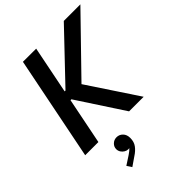

<svg xmlns="http://www.w3.org/2000/svg" viewBox="-277 -851 1255 1255"><g transform="rotate(-45 351.0 -223.5)"><path d="M170.9 -719.7 293 -719.2 227.1 -390.1H234.9L548.8 -719.7H702.1L338.4 -345.7L567.4 0H432.6L221.7 -322.3H213.4L148.9 0H26.9ZM168 239.3 223.6 203.1 232.9 196.8Q254.9 182.1 263.7 170.9Q257.8 171.9 253.9 171.9Q240.7 171.9 227.8 164.3Q214.8 156.7 206.5 143.8Q198.2 130.9 198.2 115.2Q198.2 93.3 214.8 77.4Q231.4 61.5 254.9 61.5Q279.8 61.5 297.6 79.6Q315.4 97.7 315.4 128.9Q315.4 164.1 297.6 188.2Q279.8 212.4 250 231.4L189.9 272.9Z"/></g></svg>

Font: Reddit Sans Chocolate SemiBold
Style: Italic
Weight: 600
Italic angle: -11.25°
Designer: Stephen Hutchings
Version: Version 1.013